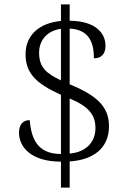

<svg xmlns="http://www.w3.org/2000/svg" viewBox="-20 -780 599 879"><path d="M259 -40V79H299V-41C409 -48 479 -103 479 -202C479 -290 426 -342 299 -394V-649C389 -645 410 -583 410 -513C443 -513 463 -532 463 -570C463 -629 417 -684 299 -685V-760H259V-684C160 -675 97 -619 97 -532C97 -444 146 -397 259 -346V-75C148 -75 123 -150 116 -230C85 -230 67 -209 67 -173C67 -107 122 -40 259 -40ZM259 -648V-412C192 -444 159 -471 159 -539C159 -594 194 -639 259 -648ZM299 -77V-329C388 -292 417 -253 417 -193C417 -130 374 -83 299 -77Z"/></svg>

Font: Noto Serif Lao Light
Style: Regular
Weight: 300
Designer: Monotype Design Team
Foundry: Monotype Imaging Inc.
Version: Version 2.003